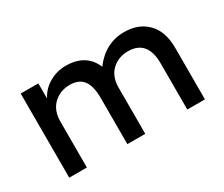

<svg xmlns="http://www.w3.org/2000/svg" viewBox="-76 -574 884 758"><g transform="rotate(-30 366.0 -195.0)"><path d="M139.2 0H58.8V-383.5H139.2V-314.4Q156.7 -349.5 191.8 -369.6Q226.8 -389.7 267 -389.7Q358.8 -389.7 390.7 -314.4Q447.4 -389.7 533 -389.7Q599 -389.7 638.1 -349.5Q677.3 -309.3 677.3 -235.1V0H596.9V-210.3Q596.9 -316.5 508.2 -316.5Q464.9 -316.5 435.6 -289.2Q406.2 -261.9 405.2 -213.4V0H323.7V-210.3Q323.7 -264.9 304.1 -290.7Q284.5 -316.5 243.3 -316.5Q199 -316.5 169.1 -288.1Q139.2 -259.8 139.2 -208.2Z"/></g></svg>

Font: NATS
Style: Regular
Weight: 400
Designer: Purushoth Kumar Guthula
Foundry: Silicon Andhra, USA.
Version: Version 1.0.4; ttfautohint (v1.2.25-373a) -l 7 -r 28 -G 50 -